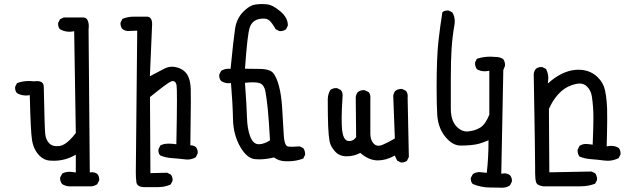

<svg xmlns="http://www.w3.org/2000/svg" viewBox="-20 -775 3040 925"><path d="M458 89.8Q458 74.2 449.2 63.5Q438.5 54.7 422.9 54.7Q420.4 54.7 412.6 55.7L406.7 -630.9Q406.7 -630.9 406.7 -631.3Q407.7 -640.1 407.7 -648.7Q407.7 -657.2 406.2 -665Q402.3 -684.1 390.6 -689Q386.7 -690.4 381.8 -690.9H287.1L269 -682.1L260.3 -665Q259.8 -662.6 259.8 -660.2Q259.8 -644.5 268.6 -634.3Q290 -622.1 314.9 -622.1Q323.2 -622.1 337.4 -624.5L345.2 -134.3Q330.6 -115.2 317.9 -102.5Q290.5 -75.2 268.1 -71.8Q260.3 -70.8 253.4 -70.8Q231 -70.8 217.8 -84Q200.7 -100.6 197.8 -130.4Q194.8 -158.7 190.9 -356.4Q190.4 -369.6 183.6 -376.5Q175.3 -384.3 158.2 -384.3Q152.3 -384.3 144.5 -383.3Q131.3 -384.8 119.6 -384.8Q88.9 -384.8 62 -374.5L53.2 -357.4Q52.7 -355 52.7 -352.5Q52.7 -336.9 61.5 -326.7Q80.6 -314.9 105.5 -314.9Q111.8 -314.9 123.5 -316.4Q127.4 -142.1 134.3 -100.1Q141.6 -53.7 170.9 -24.4Q191.9 -3.9 217.3 -1.5Q227.5 -0.5 237.8 -0.5Q293 -0.5 338.9 -26.4L345.2 -29.8V56.2Q326.7 52.7 315.4 52.7Q293.9 52.7 279.8 61.5L270 79.6Q269.5 81.5 269.5 83.5Q269.5 99.6 279.3 111.8Q296.9 123 318.4 123Q321.8 123 325.2 122.6H422.4Q436.5 120.6 448.7 112.3L457.5 94.7Q458 92.3 458 89.8Z M641.1 -627.4Q634.3 48.8 634.3 55.2Q634.3 83 637.2 103.5Q638.2 111.8 643.6 116.7Q652.8 126 673.8 126.5H741.7Q774.4 126.5 802.2 113.8L811 96.7Q811.5 94.2 811.5 91.8Q811.5 76.2 802.7 65.9L785.2 57.1L704.6 59.1L702.6 -307.6Q768.1 -360.4 791.5 -375.5Q799.8 -380.9 804.2 -382.6Q808.6 -384.3 811 -384.3Q813.5 -384.3 814.9 -384.3Q827.1 -382.8 830.6 -364.3Q832.5 -354 832.5 -290.3Q832.5 -226.6 829.6 -80.1Q807.1 -83 793.5 -83Q767.1 -83 752.4 -74.2L743.7 -56.2Q743.2 -53.2 743.2 -49.8Q743.2 -35.6 751.5 -26.4Q777.8 -15.1 808.1 -13.2Q839.4 -11.2 870.6 -7.3Q876.5 -6.3 882.3 -6.3Q904.8 -6.3 923.3 -17.6L932.1 -35.2Q932.6 -38.1 932.6 -42.5Q932.6 -46.9 930.7 -53.5Q928.7 -60.1 923.8 -66.4Q913.1 -74.7 901.4 -74.7H897Q899.4 -225.6 899.4 -278.3Q899.4 -331.1 898.9 -347.2Q896.5 -403.8 872.1 -428.2Q856.9 -443.8 832.5 -450.2Q820.3 -453.6 810.1 -453.6Q790 -453.6 772 -444.3L702.1 -407.7Q712.9 -656.2 712.9 -658.9Q712.9 -661.6 712.4 -667.5Q709.5 -694.3 687.5 -694.8H625Q595.7 -694.8 569.8 -684.1L561 -667Q560.5 -664.6 560.5 -662.1Q560.5 -646.5 569.3 -635.7Q580.1 -627.4 593.8 -625.5Z M1367.7 2Q1407.2 2 1440.9 -11.2L1449.7 -28.3Q1450.2 -31.2 1450.2 -34.2Q1450.2 -37.1 1449.2 -41.5Q1447.8 -51.8 1441.4 -61L1423.8 -69.8Q1400.9 -67.9 1388.2 -67.9Q1375.5 -67.9 1371.1 -68.6Q1366.7 -69.3 1364.3 -70.3Q1355.5 -75.2 1351.6 -91.3Q1348.1 -103.5 1347.2 -122.6L1339.8 -247.6Q1334 -352.5 1307.6 -405.3Q1298.3 -423.3 1288.6 -430.2Q1271 -441.9 1236.6 -442.9Q1202.1 -443.8 1165 -443.8H1160.2Q1166.5 -531.7 1172.1 -579.8Q1177.7 -627.9 1183.6 -643.6Q1194.8 -675.8 1227.5 -683.1Q1239.3 -685.5 1249 -685.5Q1265.6 -685.5 1275.9 -677.7Q1284.2 -670.9 1292.5 -659.2Q1300.8 -647.5 1308.1 -634.3L1325.2 -625.5Q1327.6 -625 1330.1 -625Q1345.7 -625 1357.9 -633.8L1366.7 -651.4Q1366.7 -652.8 1366.7 -654.3Q1366.7 -689 1332 -719.2Q1294.9 -751.5 1264.6 -754.4Q1252.9 -755.4 1245.6 -755.4Q1238.3 -755.4 1232.9 -755.4Q1210 -754.4 1196.8 -750Q1175.3 -742.2 1150.4 -716.8Q1120.1 -685.5 1112.5 -636.5Q1105 -587.4 1090.8 -443.4Q1083.5 -443.8 1080.6 -443.8Q1061 -443.8 1045.4 -433.6L1036.6 -416Q1036.1 -413.6 1036.1 -411.1Q1036.1 -395.5 1044.9 -385.3Q1060.5 -374 1082 -374Q1085.4 -374 1092.8 -375Q1101.1 -274.9 1102.5 -200.9Q1104 -127 1136.7 -68.8Q1168.9 -12.2 1208.5 -8.3Q1218.8 -7.3 1229.5 -7.3Q1261.7 -7.3 1300.8 -16.6L1302.2 -15.1Q1322.8 -0.5 1349.1 1.5Q1358.4 2 1367.7 2ZM1226.6 -80.1Q1199.7 -80.1 1185.5 -117.2Q1171.4 -154.3 1169.9 -208.5Q1168.5 -262.7 1160.2 -376Q1180.7 -378.4 1195.3 -378.4Q1223.6 -378.4 1234.4 -373Q1253.4 -363.8 1258.8 -334Q1265.1 -298.3 1270 -250.5Q1274.9 -202.6 1280.8 -99.1Q1267.1 -89.8 1254.4 -85.4Q1239.7 -80.1 1226.6 -80.1Z M1915 7.8Q1930.7 7.8 1940.9 -1L1949.7 -18.6L1943.8 -305.7L1944.3 -311.5Q1944.3 -327.1 1935.5 -337.4L1918 -346.2Q1915 -346.7 1912.1 -346.7Q1909.2 -346.7 1904.3 -345.7Q1894 -344.2 1884.8 -337.4Q1876.5 -327.1 1874.5 -313.5L1882.3 -107.9Q1846.7 -86.9 1822.3 -77.1Q1812.5 -72.8 1803.7 -72.8Q1789.6 -72.8 1779.3 -84Q1764.2 -101.1 1764.2 -130.9V-299.8L1764.6 -305.7Q1764.6 -321.3 1755.9 -331.5L1737.3 -340.3Q1734.9 -340.8 1732.4 -340.8Q1716.3 -340.8 1704.1 -331.5Q1695.8 -321.3 1693.8 -307.1L1695.8 -114.7Q1692.4 -109.9 1689 -106.4Q1678.2 -95.7 1663.6 -95.7Q1655.3 -95.7 1650.9 -97.9Q1646.5 -100.1 1644 -103Q1631.3 -115.7 1627.9 -151.9Q1626 -171.4 1626 -207.5Q1626 -243.7 1630.4 -310.1Q1630.9 -313 1630.9 -315.9Q1630.9 -318.8 1629.9 -323.2Q1628.9 -333 1622.1 -341.3L1604.5 -350.1Q1602.1 -350.6 1599.6 -350.6Q1583.5 -350.6 1571.8 -341.8Q1559.1 -321.3 1559.1 -295.9Q1559.1 -211.9 1561 -166.3Q1563 -120.6 1567.6 -95Q1572.3 -69.3 1594.2 -45.4Q1615.2 -22 1649.9 -22Q1684.6 -22 1712.9 -37.1L1715.3 -38.6L1717.8 -36.6Q1755.4 -4.4 1795.4 -2.4Q1798.8 -2.4 1801.8 -2.4Q1838.9 -2.4 1877.9 -23.4L1881.8 -25.9L1893.1 -1.5L1910.2 7.3Q1912.6 7.8 1915 7.8Z M2397.9 129.4Q2420.4 129.4 2437 118.2L2445.8 100.6Q2446.3 97.7 2446.3 93.3Q2446.3 88.9 2444.3 82.3Q2442.4 75.7 2437.5 69.8Q2424.8 60.1 2409.7 60.1Q2405.3 60.1 2395 62L2404.8 -437.5L2412.6 -457Q2413.1 -459.5 2413.1 -461.9Q2413.1 -478 2404.3 -490.2Q2389.6 -500.5 2370.1 -500.5H2369.6Q2355.5 -502 2343.3 -502Q2307.6 -502 2277.3 -491.7L2269 -474.6Q2268.6 -471.7 2268.6 -469.5Q2268.6 -467.3 2268.8 -464.1Q2269 -460.9 2270.5 -456.5Q2272.5 -448.7 2277.3 -441.9Q2294.4 -431.6 2315.4 -431.6Q2323.7 -431.6 2337.4 -434.1V-222.7Q2318.8 -175.8 2293.5 -160.2Q2268.1 -145 2236.3 -142.1Q2232.9 -141.6 2230 -141.6Q2200.7 -141.6 2177.2 -168Q2151.9 -196.8 2151.9 -252V-396.5Q2151.9 -487.3 2155.8 -543.7Q2159.7 -600.1 2169.4 -655.3Q2170.9 -664.1 2170.9 -672.4Q2170.9 -696.3 2159.2 -715.3L2141.6 -724.1Q2138.7 -724.6 2134.5 -724.6Q2130.4 -724.6 2123.8 -722.9Q2117.2 -721.2 2111.3 -716.3Q2100.1 -647 2092.3 -576.7Q2083.5 -496.1 2083.5 -355.5Q2083.5 -274.9 2086.4 -223.1Q2090.8 -149.4 2136.7 -103.5Q2166.5 -73.7 2199.2 -73.7Q2253.4 -73.7 2287.6 -82.5Q2306.6 -87.9 2327.1 -96.7L2333.5 -99.6V-92.8Q2333.5 -17.1 2325.2 57.6L2301.3 55.2Q2295.4 54.2 2290 54.2Q2272 54.2 2258.3 63.5L2248.5 81.5Q2248 83.5 2248 85.4Q2248 101.1 2257.3 111.3Q2297.4 128.4 2342.8 128.4Q2368.2 128.4 2382.3 128.9Q2396.5 129.4 2397.9 129.4Z M2551.3 -418.9Q2558.1 -38.1 2558.1 33.7V58.1Q2558.1 86.4 2562.5 102.1Q2566.9 118.2 2596.2 122.6H2776.4Q2815.4 122.6 2847.2 109.9L2856 92.8Q2856.4 89.8 2856.4 88.1Q2856.4 86.4 2856.2 84Q2856 81.5 2855.5 78.1Q2855 74.7 2853.5 71.8Q2851.6 65.4 2847.7 60.1L2830.1 51.3L2626.5 55.2L2624.5 -250Q2642.6 -290.5 2665.5 -316.4Q2688.5 -342.3 2711.4 -354.5Q2733.9 -366.7 2760.7 -371.6Q2767.1 -372.6 2772.9 -372.6Q2793.9 -372.6 2808.6 -357.4Q2827.1 -338.9 2831.5 -310.1Q2838.9 -259.8 2838.9 -210.4Q2838.9 -166.5 2835.4 -78.1L2814.9 -80.6Q2809.1 -81.5 2803.7 -81.5Q2785.6 -81.5 2772 -72.3L2763.2 -54.7Q2762.7 -51.8 2762.7 -49.3Q2762.7 -33.2 2771.5 -21Q2797.4 -10.3 2826.2 -8.3Q2855 -6.3 2892.1 -1.5Q2899.9 -0.5 2908.7 -0.5Q2934.6 -0.5 2960.4 -13.2L2969.2 -30.3Q2969.7 -33.2 2969.7 -35.6Q2969.7 -51.8 2960.9 -62Q2945.3 -72.3 2924.8 -72.3Q2916.5 -72.3 2902.8 -69.8Q2905.3 -162.1 2905.3 -199.7Q2905.3 -237.3 2904.8 -253.2Q2904.3 -269 2902.8 -284.2Q2900.4 -314 2895 -338.9Q2887.7 -375.5 2859.4 -403.1Q2831.1 -430.7 2791.5 -437Q2779.3 -439 2766.6 -439Q2701.2 -439 2635.7 -386.7Q2631.8 -383.8 2619.6 -373Q2621.6 -391.1 2621.6 -398.9Q2621.6 -422.4 2610.4 -442.9L2592.8 -451.7Q2589.8 -452.1 2585.4 -452.1Q2581.1 -452.1 2574.5 -450.2Q2567.9 -448.2 2561.5 -443.4Q2553.2 -432.6 2551.3 -418.9Z"/></svg>

Font: Bakudai
Style: Light
Weight: 300
Version: Version 1.48